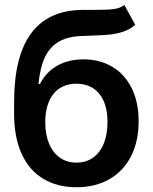

<svg xmlns="http://www.w3.org/2000/svg" viewBox="-20 -747 618 777"><path d="M317.4 -601.6Q257.8 -600.6 220.2 -579.6Q182.6 -558.6 162.4 -516.6Q142.1 -474.6 135.7 -407.2H141.6Q166.5 -455.6 211.7 -481.2Q256.8 -506.8 317.4 -506.8Q383.3 -506.8 433.8 -477.1Q484.4 -447.3 512.7 -390.6Q541 -334 541 -255.9Q541 -174.8 510.3 -114.7Q479.5 -54.7 422.9 -22Q366.2 10.7 290 10.7Q212.4 10.7 155.5 -23.2Q98.6 -57.1 67.9 -123.8Q37.1 -190.4 37.1 -286.1V-334Q37.1 -704.1 313.5 -707H363.3Q414.1 -707 439.7 -710.2Q465.3 -713.4 483.4 -726.6L527.3 -646.5Q504.9 -627.4 476.8 -618.2Q448.7 -608.9 415 -606.2Q381.3 -603.5 317.4 -601.6ZM415 -252.9Q415 -327.1 381.6 -367.7Q348.1 -408.2 289.1 -408.2Q230.5 -408.2 197 -367.7Q163.6 -327.1 163.1 -252.9Q163.1 -203.1 178.5 -166Q193.8 -128.9 222.4 -108.9Q251 -88.9 290 -88.9Q328.1 -88.9 356.4 -108.9Q384.8 -128.9 399.9 -166Q415 -203.1 415 -252.9Z"/></svg>

Font: Pretendard JP SemiBold
Style: Regular
Weight: 600
Designer: Base glyphs from Inter by Rasmus Andersson; Hangeul glyphs from Noto Sans CJK(Source Han Sans) by Jang Soo-young and Kan
Foundry: Kil Hyung-jin
Version: Version 1.309